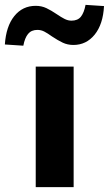

<svg xmlns="http://www.w3.org/2000/svg" viewBox="-82 -770 448 790"><path d="M65 0V-496H221V0ZM14 -582 -62 -587Q-57 -662 -23 -704Q11 -746 65 -746Q89 -746 109 -736.5Q129 -727 151 -712Q170 -699 184 -692Q198 -685 212 -685Q238 -685 251 -701.5Q264 -718 270 -750L346 -745Q342 -670 307.5 -627.5Q273 -585 220 -585Q196 -585 176 -594.5Q156 -604 132 -620Q114 -633 100.5 -640Q87 -647 72 -647Q47 -647 33.5 -630.5Q20 -614 14 -582Z"/></svg>

Font: Nunito Sans 10pt ExtraBold
Style: Regular
Weight: 800
Designer: Vernon Adams
Foundry: Vernon Adams
Version: Version 3.101;gftools[0.9.27]